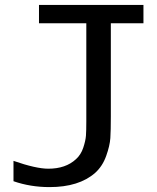

<svg xmlns="http://www.w3.org/2000/svg" viewBox="-20 -745 640 783"><path d="M432 -270Q432 -213 430 -182Q428 -151 413 -109Q398 -67 368 -40Q302 18 182 18Q104 18 35 -6V-89Q127 -57 177 -57Q248 -57 290 -96Q310 -114 319.5 -142.5Q329 -171 330.5 -191.5Q332 -212 332 -250V-650H139V-725H565V-650H432Z"/></svg>

Font: Edlo
Style: Regular
Weight: 400
Monospace: yes
Version: Version 0.01